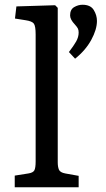

<svg xmlns="http://www.w3.org/2000/svg" viewBox="-20 -788 446 808"><path d="M42 0V-49L99 -58Q119 -61 124.5 -71Q130 -81 130 -109V-643Q130 -678 122.5 -688.5Q115 -699 87 -703L43 -710L49 -761L212 -766L223 -755V-105Q223 -86 228 -74Q233 -62 255 -58L311 -48V0ZM296 -541 270 -569Q290 -595 300.5 -613.5Q311 -632 311 -651Q311 -662 307.5 -668.5Q304 -675 295 -685Q275 -706 275 -723Q275 -748 292 -758Q309 -768 327 -768Q361 -768 374.5 -746Q388 -724 388 -700Q388 -664 364 -620Q340 -576 296 -541Z"/></svg>

Font: Text Regular
Style: Regular
Weight: 400
Designer: Latin by Veronika Burian and Jose Scaglione. Greek by Irene Vlachou. Cyrillic by Vera Evstafieva.
Foundry: TypeTogether
Version: Version 3.002